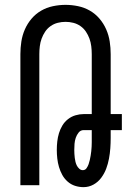

<svg xmlns="http://www.w3.org/2000/svg" viewBox="-20 -763 540 791"><path d="M324 8Q306 8 289 2.5Q272 -3 258.5 -15Q245 -27 236.5 -42.5Q228 -58 223 -75Q218 -92 216 -110Q214 -128 214 -145Q214 -163 216 -180.5Q218 -198 223 -214.5Q228 -231 237 -246Q246 -261 260 -272Q274 -283 291 -288Q308 -293 325 -293H358V-540Q358 -556 356 -572.5Q354 -589 348.5 -604Q343 -619 334 -632.5Q325 -646 311.5 -655.5Q298 -665 282 -669Q266 -673 250 -673Q234 -673 218 -669Q202 -665 188.5 -655.5Q175 -646 166 -632.5Q157 -619 151.5 -604Q146 -589 144 -572.5Q142 -556 142 -540V0H64V-540Q64 -566 68 -592Q72 -618 82.5 -642Q93 -666 110 -686Q127 -706 149.5 -719Q172 -732 198 -737.5Q224 -743 250 -743Q276 -743 302 -737.5Q328 -732 350.5 -719Q373 -706 390 -686Q407 -666 417.5 -642Q428 -618 432 -592Q436 -566 436 -540V-293H482V-227H436V-195Q436 -174 434.5 -152.5Q433 -131 429 -109.5Q425 -88 417.5 -68Q410 -48 397 -30.5Q384 -13 365 -2.5Q346 8 324 8ZM321 -62Q331 -62 336.5 -70Q342 -78 345 -86.5Q348 -95 350 -104Q352 -113 353.5 -122Q355 -131 356 -140Q357 -149 357.5 -158.5Q358 -168 358 -177Q358 -186 358 -195V-227H325Q312 -227 304 -217Q296 -207 292 -195Q288 -183 287 -170.5Q286 -158 286 -145Q286 -137 286.5 -129Q287 -121 288 -112.5Q289 -104 291 -96Q293 -88 296.5 -81Q300 -74 306.5 -68Q313 -62 321 -62Z"/></svg>

Font: HulyMono
Style: Regular
Weight: 400
Monospace: yes
Designer: Belleve Invis
Foundry: Belleve Invis
Version: Version 33.2.5; ttfautohint (v1.8.4)